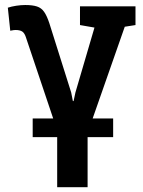

<svg xmlns="http://www.w3.org/2000/svg" viewBox="-20 -554 578 777"><path d="M211.4 203.6V-26.4L85.9 -399.9Q80.1 -419.4 70.6 -426Q61 -432.6 43.5 -432.6Q38.6 -432.6 35.2 -432.1Q31.7 -431.6 21.5 -429.7L11.7 -522.9Q26.4 -527.8 45.9 -530.8Q65.4 -533.7 82 -533.7Q111.8 -533.7 129.6 -527.8Q147.5 -522 158.7 -505.9Q169.9 -489.7 179.7 -460L268.1 -179.7L274.9 -145H277.8L285.2 -179.7L362.3 -442.4L303.7 -452.6V-528.3H528.3V-452.6L484.9 -445.8L334.5 -16.1V203.6ZM112.3 1V-74.7H437.9V1Z"/></svg>

Font: Roboto Slab LO Medium
Style: Regular
Weight: 500
Designer: Google
Version: Version 2.000